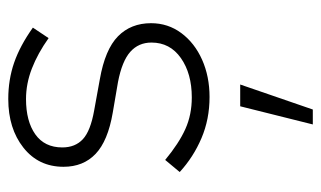

<svg xmlns="http://www.w3.org/2000/svg" viewBox="-180 -350 795 476"><g transform="rotate(-90 218.0 -111.5)"><path d="M216 10Q161 10 114 -10Q67 -30 30 -64L60 -100Q101 -66 136.5 -50Q172 -34 215 -34Q274 -34 312.5 -61Q351 -88 351 -134Q351 -166 328 -186.5Q305 -207 253 -217L177 -230Q107 -242 75 -272.5Q43 -303 43 -352Q43 -414 90.5 -451.5Q138 -489 211 -489Q259 -489 301 -474.5Q343 -460 388 -428L362 -389Q324 -416 286.5 -430.5Q249 -445 211 -445Q156 -445 123.5 -422Q91 -399 91 -355Q91 -323 111.5 -304Q132 -285 183 -276L260 -262Q334 -249 366.5 -217Q399 -185 399 -135Q399 -93 374.5 -60Q350 -27 308.5 -8.5Q267 10 216 10ZM148 266 193 86H247L185 266Z"/></g></svg>

Font: Red Hat Text Light
Style: Regular
Weight: 300
Designer: Pentagram, MCKL
Foundry: Pentagram, MCKL
Version: Version 1.023; ttfautohint (v1.8.3)